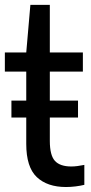

<svg xmlns="http://www.w3.org/2000/svg" viewBox="-20 -760 374 790"><path d="M251.5 9.5Q174.5 9.5 131.2 -31.5Q88 -72.5 88 -168V-276.5H27V-346H88V-465.5H0V-544H88L105 -740H185V-544H321V-465.5H185V-346H301V-276.5H185V-180.5Q185 -121 206 -98Q227 -75 273.5 -75Q285.5 -75 299 -76.8Q312.5 -78.5 327 -81.5V0.5Q311 4.5 290.8 7Q270.5 9.5 251.5 9.5Z"/></svg>

Font: Encode Sans Cnd Md
Style: Regular
Weight: 500
Width: 3
Designer: Multiple Designers
Foundry: Impallari Type
Version: Version 3.002; ttfautohint (v1.8.3) -l 8 -r 50 -G 200 -x 14 